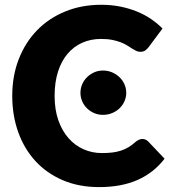

<svg xmlns="http://www.w3.org/2000/svg" viewBox="-20 -756 696 784"><path d="M561.5 -188.5Q567.5 -188.5 573.5 -186.2Q579.5 -184 585 -178.5L652 -108Q608 -50.5 541.8 -21.2Q475.5 8 385 8Q302 8 236.2 -20.2Q170.5 -48.5 124.8 -98.2Q79 -148 54.5 -216.2Q30 -284.5 30 -364.5Q30 -446 56.5 -514.2Q83 -582.5 131 -632Q179 -681.5 246 -709Q313 -736.5 393.5 -736.5Q434.5 -736.5 470.8 -729.2Q507 -722 538.5 -709.2Q570 -696.5 596.5 -678.5Q623 -660.5 643.5 -639.5L586.5 -563Q581 -556 573.5 -550.2Q566 -544.5 552.5 -544.5Q543.5 -544.5 535.5 -548.5Q527.5 -552.5 518.5 -558.2Q509.5 -564 498.8 -570.8Q488 -577.5 473.2 -583.2Q458.5 -589 438.8 -593Q419 -597 392.5 -597Q350.5 -597 315.8 -581.5Q281 -566 255.8 -536.2Q230.5 -506.5 216.8 -463.2Q203 -420 203 -364.5Q203 -308.5 218.2 -265Q233.5 -221.5 259.8 -191.8Q286 -162 321 -146.5Q356 -131 396 -131Q419 -131 438 -133.2Q457 -135.5 473.5 -140.8Q490 -146 504.5 -154.8Q519 -163.5 534 -177Q540 -182 547 -185.2Q554 -188.5 561.5 -188.5ZM495.5 -377Q495.5 -358.5 488 -342Q480.5 -325.5 467.5 -313.2Q454.5 -301 437.2 -294Q420 -287 400.5 -287Q381.5 -287 365 -294Q348.5 -301 335.8 -313.2Q323 -325.5 315.8 -342Q308.5 -358.5 308.5 -377Q308.5 -395.5 315.8 -412.2Q323 -429 335.8 -441.2Q348.5 -453.5 365 -460.8Q381.5 -468 400.5 -468Q420 -468 437.2 -460.8Q454.5 -453.5 467.5 -441.2Q480.5 -429 488 -412.2Q495.5 -395.5 495.5 -377Z"/></svg>

Font: Lato 2
Style: Regular
Weight: 900
Designer: Lukasz Dziedzic with Adam Twardoch and Botio Nikoltchev
Foundry: tyPoland Lukasz Dziedzic
Version: Version 2.015; 2015-08-06; http://www.latofonts.com/